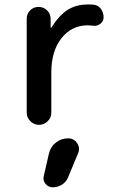

<svg xmlns="http://www.w3.org/2000/svg" viewBox="-20 -550 540 846"><path d="M195.3 127.9Q202.1 97.7 225.6 78.6Q249 59.6 280.3 59.6Q305.7 59.6 319.8 80.6Q334 101.6 324.2 125L281.2 228.5Q273.4 250 254.4 262.7Q235.4 275.4 211.9 275.4Q193.4 275.4 180.7 260.3Q168 245.1 172.9 225.6ZM97.7 -53.7V-466.8Q97.7 -489.3 112.8 -504.4Q127.9 -519.5 149.9 -519.5Q171.9 -519.5 187.5 -504.4Q203.1 -489.3 203.1 -466.8V-427.7H204.1H206.1Q240.2 -482.4 277.8 -506.3Q315.4 -530.3 367.2 -530.3Q384.8 -530.3 392.6 -529.3Q412.1 -527.3 424.3 -511.2Q436.5 -495.1 436.5 -473.6Q436.5 -457 422.9 -445.8Q409.2 -434.6 391.6 -436.5Q383.8 -437.5 367.2 -438.5Q295.9 -438.5 251 -381.8Q206.1 -325.2 206.1 -230.5V-53.7Q206.1 -31.2 189.9 -15.6Q173.8 0 151.9 0Q129.9 0 113.8 -16.1Q97.7 -32.2 97.7 -53.7Z"/></svg>

Font: Rounded-X Mgen+ 1m medium
Style: Regular
Weight: 500
Designer: [Source Han Sans]
Ryoko NISHIZUKA  (kana & ideographs); Paul D. Hunt (Latin, Greek & Cyrillic); Wenlong ZHANG  (bopomofo
Version: Version 1.059.20150602